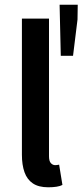

<svg xmlns="http://www.w3.org/2000/svg" viewBox="-20 -785 350 815"><path d="M185 10Q144 10 119.5 -6.5Q95 -23 84 -54Q73 -85 73 -128V-706H188V-122Q188 -101 196 -92.5Q204 -84 214 -84Q218 -84 221.5 -84.5Q225 -85 231 -86L245 0Q236 5 220.5 7.5Q205 10 185 10ZM238 -548 233 -765H310L309 -702L290 -548Z"/></svg>

Font: Mada SemiBold
Style: Regular
Weight: 600
Designer: Khaled Hosny
Version: Version 1.5